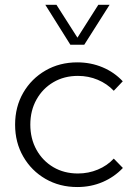

<svg xmlns="http://www.w3.org/2000/svg" viewBox="-20 -752 563 782"><path d="M323.2 -569.8H266.6L164.6 -732.4H210L295.4 -598.6L380.4 -732.4H426.3ZM480.5 -67.9Q445.3 -30.8 397.7 -10.5Q350.1 9.8 294.9 9.8Q222.7 9.8 165.3 -23.4Q107.9 -56.6 74.7 -114.3Q41.5 -171.9 41.5 -244.1Q41.5 -316.9 74.7 -374.3Q107.9 -431.6 165.3 -464.8Q222.7 -498 294.9 -498Q349.6 -498 397.5 -478Q445.3 -458 480 -420.9L443.4 -382.3Q416 -411.1 378.2 -427Q340.3 -442.9 297.4 -442.9Q241.2 -442.9 197.5 -417.2Q153.8 -391.6 128.7 -346.7Q103.5 -301.8 103.5 -244.6Q103.5 -187 128.7 -141.8Q153.8 -96.7 197.5 -71Q241.2 -45.4 297.4 -45.4Q340.3 -45.4 378.4 -61.3Q416.5 -77.1 443.4 -106Z"/></svg>

Font: Kumbh Sans Light
Style: Regular
Weight: 300
Version: Version 1.004